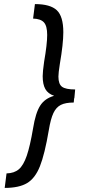

<svg xmlns="http://www.w3.org/2000/svg" viewBox="-20 -820 428 940"><path d="M219 -183Q199 -65 175.5 -6Q152 53 112.5 76.5Q73 100 3 100L12 29Q50 28 72.5 8.5Q95 -11 111 -57.5Q127 -104 142 -192Q154 -267 176.5 -302.5Q199 -338 245 -351Q215 -361 202 -384Q189 -407 189 -447Q189 -469 196 -518Q211 -604 211 -649Q211 -693 195 -710.5Q179 -728 142 -729L151 -800Q226 -800 258 -770Q290 -740 290 -662Q290 -606 273 -507Q266 -463 266 -445Q266 -408 284 -395Q302 -382 348 -382L344 -339H343L341 -318Q301 -318 278 -306.5Q255 -295 241.5 -266.5Q228 -238 219 -183Z"/></svg>

Font: Oak Sans
Style: Italic
Weight: 400
Italic angle: -9.49998°
Foundry: Erik Kennedy, Walven
Version: Version 1.000